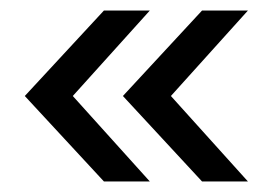

<svg xmlns="http://www.w3.org/2000/svg" viewBox="-20 -435 520 364"><path d="M264 -91H177L27 -253L177 -415H264L118 -253ZM304 -253 450 -91H363L213 -253L363 -415H450Z"/></svg>

Font: Hind Kochi
Style: Regular
Weight: 400
Designer: Dhruvi Tolia
Foundry: Indian Type Foundry
Version: Version 0.702;PS 1.0;hotconv 1.0.81;makeotf.lib2.5.63406